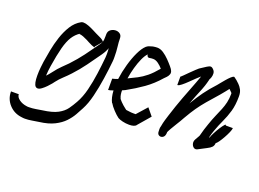

<svg xmlns="http://www.w3.org/2000/svg" viewBox="-197 -802 1718 1276"><g transform="rotate(20 662.0 -164.0)"><path d="M-32 76Q-32 96 -9.5 112.5Q13 129 45 133Q48 134 52.5 134Q57 134 61 134Q84 134 108 130Q132 126 151 123Q221 114 258 94Q295 74 314.5 46.5Q334 19 350 -10Q375 -54 389.5 -112.5Q404 -171 412.5 -233.5Q421 -296 426 -350Q426 -355 426.5 -361.5Q427 -368 427 -375Q427 -385 426.5 -395.5Q426 -406 425 -416Q417 -391 396 -361Q363 -314 328 -266Q293 -218 253 -175Q231 -151 207.5 -129.5Q184 -108 165 -83Q164 -81 154 -68.5Q144 -56 129.5 -41Q115 -26 99.5 -14.5Q84 -3 72 -3Q63 -3 57 -9Q41 -25 41 -84Q41 -113 44 -141Q47 -169 49 -183Q55 -221 64 -269Q73 -317 89 -365.5Q105 -414 130 -454Q155 -494 193 -515Q200 -519 209 -519Q225 -519 246 -511Q267 -503 285.5 -493.5Q304 -484 312 -480Q325 -473 344.5 -464.5Q364 -456 374 -443Q378 -453 378 -483V-496Q378 -518 392.5 -529.5Q407 -541 425.5 -542.5Q444 -544 458.5 -534Q473 -524 473 -502Q473 -477 477 -445Q481 -413 481 -375Q481 -367 481 -358Q481 -349 480 -343Q474 -282 464 -215Q454 -148 439 -86.5Q424 -25 401 18Q389 41 373 69.5Q357 98 331 125.5Q305 153 263.5 174Q222 195 158 203Q136 206 110.5 210.5Q85 215 61 215Q55 215 50 214.5Q45 214 38 213Q-16 207 -51.5 168.5Q-87 130 -87 76ZM219 -445Q219 -445 219 -445ZM103 -171Q100 -154 98.5 -136.5Q97 -119 96 -102Q110 -116 122 -132Q153 -173 175 -193.5Q197 -214 213 -231Q257 -278 290.5 -323Q324 -368 352 -408Q360 -420 365 -426.5Q370 -433 373 -440L334 -394Q340 -387 328 -390Q316 -393 287 -408Q284 -410 269.5 -417.5Q255 -425 238 -431.5Q221 -438 209 -438H210Q214 -442 214 -442Q184 -423 164 -391.5Q144 -360 130 -307Q116 -254 103 -171Z M807 -137 849 -86 775 0H776Q763 16 726 16Q702 16 679 10.5Q656 5 645 -2Q627 -15 605 -38.5Q583 -62 572 -81L570 -82Q554 -112 551 -163Q540 -159 531 -156.5Q522 -154 518 -154H516V-234H518Q521 -234 531.5 -237.5Q542 -241 554 -245Q561 -298 576 -351Q591 -404 611 -446Q631 -488 653 -508Q661 -515 671 -519Q681 -523 697 -527Q714 -530 728 -530Q750 -530 772 -515.5Q794 -501 814 -480.5Q834 -460 849 -442Q876 -412 867 -391Q862 -378 852.5 -368.5Q843 -359 838 -354Q792 -301 739 -263.5Q686 -226 624 -192Q620 -190 604 -183Q604 -150 613 -131Q612 -127 629.5 -109Q647 -91 667 -76L675 -70Q680 -70 695 -67.5Q710 -65 726 -65Q733 -65 737 -65Q741 -65 743 -65ZM705 -448Q692 -445 687 -453Q682 -461 683 -466Q667 -450 653 -419Q639 -388 628 -349Q617 -310 611 -270Q643 -285 673 -300.5Q703 -316 733 -340.5Q763 -365 796 -405L797 -406Q784 -422 765 -436Q746 -450 728 -450Q723 -450 715 -449.5Q707 -449 705 -448Z M980 -11Q977 8 964 15Q951 22 938.5 15.5Q926 9 926 -11Q926 -14 926 -16V-17Q926 -17 925.5 -23Q925 -29 926 -36Q928 -43 929 -48Q933 -72 939.5 -93.5Q946 -115 951 -131Q974 -204 999.5 -272Q1025 -340 1049 -401Q1052 -409 1056.5 -421.5Q1061 -434 1066 -448H1065Q1057 -442 1040 -425.5Q1023 -409 1003 -389.5Q983 -370 965.5 -356Q948 -342 939 -342H937V-402H939Q940 -402 953 -415Q966 -428 983.5 -445.5Q1001 -463 1016 -477Q1031 -491 1035 -494Q1064 -513 1079.5 -523Q1095 -533 1104.5 -533Q1114 -533 1125 -521Q1136 -510 1136.5 -494.5Q1137 -479 1132.5 -466.5Q1128 -454 1124 -449H1125Q1121 -433 1118 -422.5Q1115 -412 1111.5 -401Q1108 -390 1101 -372Q1089 -342 1077 -313Q1065 -284 1055 -255Q1085 -306 1115 -347.5Q1145 -389 1186 -433Q1190 -438 1201 -451.5Q1212 -465 1226 -481.5Q1240 -498 1253 -510Q1266 -522 1273 -522H1275L1295 -507Q1303 -500 1315.5 -488Q1328 -476 1338 -457.5Q1348 -439 1348 -411Q1348 -349 1335 -304.5Q1322 -260 1304 -222Q1286 -184 1270 -139Q1265 -126 1261.5 -113.5Q1258 -101 1255 -89Q1256 -88 1257 -85Q1262 -101 1274 -124Q1286 -147 1299.5 -168Q1313 -189 1322.5 -199Q1332 -209 1332 -199H1382Q1382 -189 1373 -168Q1364 -147 1351 -124Q1338 -101 1326.5 -85Q1315 -69 1309 -67Q1308 -48 1297.5 -37Q1287 -26 1265.5 -15.5Q1244 -5 1209 14Q1195 21 1183.5 13Q1172 5 1168 -11Q1164 -27 1173 -43Q1182 -60 1186.5 -66.5Q1191 -73 1192 -77Q1198 -102 1205 -124Q1212 -146 1219 -166Q1233 -207 1246.5 -237.5Q1260 -268 1270.5 -294Q1281 -320 1287.5 -347.5Q1294 -375 1294 -411Q1294 -415 1289.5 -419Q1285 -423 1272 -436Q1266 -428 1254 -413Q1242 -398 1226 -379Q1185 -333 1156.5 -299.5Q1128 -266 1105 -233Q1082 -200 1055 -153Q1038 -122 1022 -97Q1006 -72 995 -52Q988 -39 985 -33.5Q982 -28 981 -25Q980 -18 980 -11Z"/></g></svg>

Font: Syne
Style: Italic
Weight: 400
Italic angle: -9°
Designer: Lucas Descroix
Foundry: Bonjour Monde
Version: Version 2.000; ttfautohint (v1.8.3)